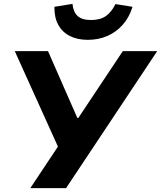

<svg xmlns="http://www.w3.org/2000/svg" viewBox="-20 -968 829 988"><path d="M136 0 295 -239 287 -194 56 -705H227L378 -361H383L612 -705H789L320 0ZM432 -763Q378 -763 339 -783Q300 -803 279.5 -841Q259 -879 260 -933L353 -948Q357 -906 379.5 -885.5Q402 -865 448 -865Q496 -865 525 -885.5Q554 -906 574 -947L662 -933Q645 -878 611 -840Q577 -802 531.5 -782.5Q486 -763 432 -763Z"/></svg>

Font: Nunito Sans 6pt ExtraBold
Style: Italic
Weight: 800
Italic angle: -9°
Version: Version 3.101;gftools[0.9.27]